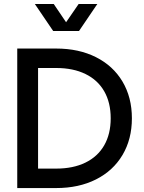

<svg xmlns="http://www.w3.org/2000/svg" viewBox="-20 -953 731 973"><path d="M67.4 -707H264.6Q379.4 -707 466.3 -663.3Q553.2 -619.6 600.8 -539.6Q648.4 -459.5 648.4 -353.5Q648.4 -247.6 600.8 -167.5Q553.2 -87.4 466.3 -43.7Q379.4 0 264.6 0H67.4ZM264.6 -98.6Q350.6 -98.6 412.8 -128.9Q475.1 -159.2 508.1 -216.6Q541 -273.9 541 -353.5Q541 -433.1 508.1 -490.5Q475.1 -547.9 412.8 -578.1Q350.6 -608.4 264.6 -608.4H172.9V-98.6ZM252.4 -932.6 314.9 -840.3 378.4 -932.6H473.1L380.4 -795.9H249.5L156.7 -932.6Z"/></svg>

Font: Wanted Sans Medium
Style: Regular
Weight: 500
Designer: Original Design by Kil Hyung-jin and Kang Hanbin, Wanted Lab, Inc; Hangeul from Source Han Sans by Jang Soo-young and Ka
Foundry: Wanted Lab, Inc.
Version: Version 1.001